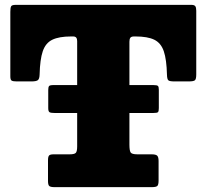

<svg xmlns="http://www.w3.org/2000/svg" viewBox="-20 -770 850 790"><path d="M201.5 -420Q185 -420 181.8 -415.8Q178.5 -411.5 178.5 -399.5V-325Q178.5 -312 183.5 -308.5Q188.5 -305 206.5 -305H609.5Q627 -305 630.2 -308.8Q633.5 -312.5 633.5 -325.5V-400.5Q633.5 -412.5 630 -416.2Q626.5 -420 610.5 -420ZM177.5 -25.5Q177.5 -8.5 183.2 -4.2Q189 0 204.5 0H604.5Q622 0 627.2 -4.8Q632.5 -9.5 632.5 -27.5V-107.5Q632.5 -123.5 627 -129.2Q621.5 -135 604 -135H545.5Q522 -135 517.2 -143.2Q512.5 -151.5 512.5 -175V-598.5Q512.5 -609.5 516.5 -614.8Q520.5 -620 531.5 -620H537.5Q587.5 -620 615 -606.5Q642.5 -593 654 -559Q665.5 -525 667 -462.5Q667.5 -444 672.8 -439.5Q678 -435 697.5 -435H756.5Q776.5 -435 782 -439.8Q787.5 -444.5 787.5 -463.5V-726Q787.5 -739 783.5 -744.5Q779.5 -750 767.5 -750H44.5Q28.5 -750 25.5 -743.5Q22.5 -737 22.5 -721V-455.5Q22.5 -441 28.5 -438Q34.5 -435 49 -435H109.5Q129 -435 135.8 -440.2Q142.5 -445.5 143 -463.5Q144.5 -525.5 156 -559.2Q167.5 -593 195.2 -606.5Q223 -620 272.5 -620H280.5Q290 -620 293.8 -615Q297.5 -610 297.5 -601V-167.5Q297.5 -147.5 292 -141.2Q286.5 -135 266.5 -135H200.5Q186 -135 181.8 -130Q177.5 -125 177.5 -110Z"/></svg>

Font: Besley Black
Style: Regular
Weight: 900
Designer: Owen Earl
Foundry: indestructible type*
Version: Version 2.001